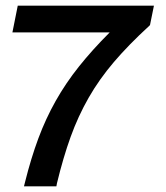

<svg xmlns="http://www.w3.org/2000/svg" viewBox="-20 -661 590 681"><path d="M369 -546H24L43 -641H526L512 -572L509 -569Q436 -502 384 -441Q332 -380 294.5 -314.5Q257 -249 230.5 -175.5Q204 -102 182 -11L180 0H65L69 -16Q90 -100 116 -170Q142 -240 177.5 -303Q213 -366 260 -425Q307 -484 369 -546Z"/></svg>

Font: Codetta
Style: Bold Italic
Weight: 700
Italic angle: -11°
Designer: Ulrich Proeller
Foundry: PROSA GmbH
Version: Version 2.00;September 29, 2018;FontCreator 11.5.0.2427 64-b